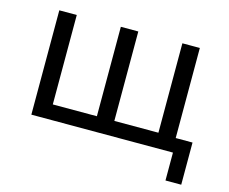

<svg xmlns="http://www.w3.org/2000/svg" viewBox="-90 -615 1040 871"><g transform="rotate(15 430.0 -179.5)"><path d="M752 131V0H87V-490H169V-70H376V-490H458V-70H665V-490H747V-67H826V131Z"/></g></svg>

Font: Nunito Sans 10pt
Style: Regular
Weight: 400
Designer: Vernon Adams
Foundry: Vernon Adams
Version: Version 3.101;gftools[0.9.27]